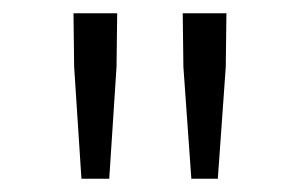

<svg xmlns="http://www.w3.org/2000/svg" viewBox="-20 -786 455 290"><path d="M103 -516H145L156 -685L157 -766H91L92 -685ZM269 -516H309L321 -685L322 -766H256L257 -685Z"/></svg>

Font: Noto Sans SC Light
Style: Regular
Weight: 300
Designer: Ryoko NISHIZUKA 西塚涼子 (kana, bopomofo & ideographs); Paul D. Hunt (Latin, Greek & Cyrillic); Sandoll Communications 산돌커뮤니
Foundry: Adobe
Version: Version 2.004;hotconv 1.0.118;makeotfexe 2.5.65603